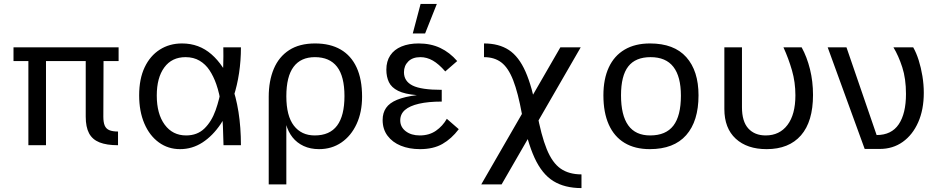

<svg xmlns="http://www.w3.org/2000/svg" viewBox="-20 -742 4790 981"><path d="M125 -430H49V-500H586V-430H509L508 -146Q508 -117 515 -100.5Q522 -84 538.5 -77Q555 -70 583 -70V0Q525 0 488.5 -14.5Q452 -29 435 -61Q418 -93 418 -146V-430H215V0H125Z M900 20Q839 20 791.5 -14.5Q744 -49 717.5 -111Q691 -173 691 -255Q691 -339 719 -398Q747 -457 796.5 -488.5Q846 -520 910 -520Q997 -520 1060.5 -464.5Q1124 -409 1162 -312Q1186 -249 1198.5 -170Q1211 -91 1211 0H1122Q1121 -42 1119 -96Q1117 -150 1109.5 -206.5Q1102 -263 1085 -312Q1071 -352 1050.5 -383Q1030 -414 999.5 -432Q969 -450 928 -450Q858 -450 819.5 -397.5Q781 -345 781 -254Q781 -160 821.5 -105Q862 -50 931 -50Q988 -50 1024.5 -85.5Q1061 -121 1081.5 -178.5Q1102 -236 1112 -300Q1119 -353 1120.5 -405Q1122 -457 1121 -500H1211Q1211 -432 1201.5 -369Q1192 -306 1174 -250Q1149 -170 1108 -109Q1067 -48 1014.5 -14Q962 20 900 20Z M1353 -251 1443 -274V200H1353ZM1353 -247Q1353 -329 1379 -390.5Q1405 -452 1457.5 -486Q1510 -520 1590 -520Q1667 -520 1720.5 -489Q1774 -458 1802 -397.5Q1830 -337 1830 -248Q1830 -169 1802 -108.5Q1774 -48 1724.5 -14Q1675 20 1610 20Q1566 20 1531.5 4Q1497 -12 1474.5 -40.5Q1452 -69 1441.5 -107.5Q1431 -146 1435 -192Q1421 -199 1400.5 -216.5Q1380 -234 1363 -250ZM1588 -50Q1665 -50 1702.5 -100.5Q1740 -151 1740 -251Q1740 -352 1702 -401Q1664 -450 1589 -450Q1517 -450 1480 -400.5Q1443 -351 1443 -250Q1443 -150 1481.5 -100Q1520 -50 1588 -50Z M2324 -82Q2287 -33 2240.5 -6.5Q2194 20 2126 20Q2071 20 2028 2.5Q1985 -15 1960 -48.5Q1935 -82 1935 -129Q1935 -165 1952.5 -190.5Q1970 -216 2008.5 -232Q2047 -248 2110 -256Q2048 -261 2014 -278Q1980 -295 1967 -322.5Q1954 -350 1954 -386Q1954 -429 1974 -459Q1994 -489 2031.5 -504.5Q2069 -520 2119 -520Q2181 -520 2229.5 -497Q2278 -474 2316 -430L2255 -377Q2222 -415 2191.5 -432.5Q2161 -450 2128 -450Q2088 -450 2066 -428Q2044 -406 2044 -373Q2044 -327 2088 -305Q2132 -283 2237 -283V-223Q2168 -223 2120.5 -212Q2073 -201 2049 -180Q2025 -159 2025 -127Q2025 -93 2053 -71.5Q2081 -50 2125 -50Q2173 -50 2207.5 -74Q2242 -98 2263 -135ZM2129 -722H2212L2152 -571H2089Z M2951 219Q2865 219 2807 183Q2749 147 2711 64Q2673 -19 2647 -158Q2627 -268 2602 -332Q2577 -396 2541.5 -423Q2506 -450 2453 -450V-520Q2529 -520 2580 -486.5Q2631 -453 2665 -376Q2699 -299 2723 -170Q2745 -50 2773.5 20Q2802 90 2844.5 119.5Q2887 149 2951 149ZM2843 -500H2947L2543 200H2439Z M3300 20Q3224 20 3171 -12Q3118 -44 3090.5 -105.5Q3063 -167 3063 -255Q3063 -338 3090.5 -397.5Q3118 -457 3171.5 -488.5Q3225 -520 3301 -520Q3424 -520 3486.5 -450Q3549 -380 3549 -255Q3549 -123 3486 -51.5Q3423 20 3300 20ZM3302 -50Q3382 -50 3420.5 -100Q3459 -150 3459 -253Q3459 -351 3420.5 -400.5Q3382 -450 3304 -450Q3227 -450 3190 -402.5Q3153 -355 3153 -255Q3153 -153 3190 -101.5Q3227 -50 3302 -50Z M3771 -500V-194Q3771 -121 3803.5 -85.5Q3836 -50 3892 -50Q3963 -50 4003.5 -103.5Q4044 -157 4044 -255Q4044 -322 4026.5 -382.5Q4009 -443 3983 -500H4076Q4103 -451 4118.5 -388.5Q4134 -326 4134 -257Q4134 -121 4072.5 -50.5Q4011 20 3897 20Q3797 20 3739 -33.5Q3681 -87 3681 -185V-500Z M4398 19 4209 -500H4305L4459 -52Q4535 -52 4572 -107Q4609 -162 4609 -262Q4609 -340 4590 -398.5Q4571 -457 4545 -500H4646Q4662 -472 4674 -434Q4686 -396 4693 -353Q4700 -310 4700 -268Q4700 -182 4671.5 -117.5Q4643 -53 4592.5 -17Q4542 19 4475 19Z"/></svg>

Font: Moderustic
Style: Regular
Weight: 400
Designer: Tural Alisoy
Foundry: TAFT Foundry
Version: Version 2.120